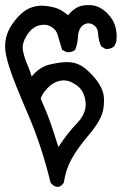

<svg xmlns="http://www.w3.org/2000/svg" viewBox="-23 -440 543 758"><path d="M-2.9 -256.8Q-2.9 -259.3 -2.9 -261.7Q-1.5 -292.5 10.7 -319.1Q22.9 -345.7 47.4 -372.6Q72.3 -399.9 98.6 -409.7Q119.6 -417.5 141.1 -417.5Q146.5 -417.5 152.3 -417Q178.7 -414.6 198.7 -408.2Q218.8 -401.9 245.6 -379.9Q266.1 -403.8 285.6 -412.6Q302.7 -419.9 324.7 -419.9Q331.5 -419.9 338.9 -419.4Q371.6 -416 399.9 -388.2Q424.3 -363.8 432.1 -335.9Q437.5 -316.9 437.5 -296.4Q437.5 -286.1 436 -274.9L428.2 -257.3L427.2 -256.8Q416 -246.6 398.4 -246.6Q397 -246.6 394 -246.6L376.5 -256.8Q365.7 -280.8 364.3 -307.1Q363.3 -326.2 353 -335.9L348.1 -340.3Q336.4 -348.1 325.7 -348.1Q322.3 -348.1 318.8 -347.2Q304.2 -343.8 294.9 -330.1Q285.6 -316.4 284.7 -293.9Q283.7 -268.6 273.9 -243.7L272.9 -242.7Q261.7 -233.9 245.6 -233.9Q243.7 -233.9 240.7 -233.9L222.2 -243.2Q210.4 -281.7 204.1 -303.7Q198.7 -323.7 177.2 -335.4Q165 -342.3 150.4 -342.3Q140.1 -342.3 127.9 -338.9Q100.1 -329.6 81.1 -297.4Q66.4 -272.9 66.4 -251Q66.4 -240.7 72.3 -220.2Q77.1 -202.1 85.7 -183.1Q94.2 -164.1 102.1 -138.2Q133.8 -175.8 172.4 -185.1Q214.4 -194.8 242.2 -194.8Q270 -194.8 293 -183.1Q315.9 -171.4 344 -140.4Q372.1 -109.4 381.8 -81.1Q387.7 -64.5 387.7 -43Q387.7 -27.3 384.8 -8.8Q377 34.7 329.3 90.6Q281.7 146.5 258.8 189.2Q235.8 231.9 229 281.2Q225.1 286.6 222.2 289.6Q213.9 297.9 204.6 297.9Q191.4 297.9 177.7 282.7L176.8 281.7Q141.6 136.2 86.9 9.5Q32.2 -117.2 14.6 -171.9Q-2.9 -226.6 -2.9 -256.8ZM315.4 -28.3Q315.4 -32.2 314.9 -36.1Q311 -80.1 280.8 -102.5Q254.4 -122.6 228 -122.6Q224.6 -122.6 220.7 -122.1Q190.9 -118.7 166.7 -94.2Q142.6 -69.8 137.7 -50.3Q161.6 2.4 176.8 46.4Q191.9 90.3 207.5 140.6Q242.2 86.9 279.8 47.9Q315.4 11.2 315.4 -28.3Z"/></svg>

Font: Bakudai
Style: Medium
Weight: 500
Version: Version 1.48